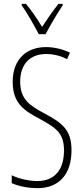

<svg xmlns="http://www.w3.org/2000/svg" viewBox="-20 -969 434 999"><path d="M182 -791H217C242 -838 277 -898 306 -941V-949H284C250 -905 227 -872 199 -829C174 -871 141 -918 115 -949H93V-941C118 -907 156 -840 182 -791ZM352 -187C352 -297 300 -331 209 -380C137 -419 85 -451 85 -544C85 -632 133 -688 221 -688C249 -688 290 -682 329 -661L344 -695C314 -710 267 -724 220 -724C117 -724 46 -660 46 -543C46 -429 109 -392 187 -350C274 -303 313 -275 313 -186C313 -90 268 -27 174 -27C131 -27 78 -39 41 -57V-16C81 2 133 10 175 10C287 10 352 -62 352 -187Z"/></svg>

Font: Noto Sans Devanagari UI ExtraCondensed ExtraLight
Style: Regular
Weight: 200
Width: 2
Designer: Jelle Bosma - Monotype Design Team
Foundry: Monotype Imaging Inc.
Version: Version 2.004